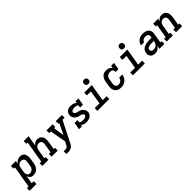

<svg xmlns="http://www.w3.org/2000/svg" viewBox="388 -2566 4583 4583"><g transform="rotate(-45 2679.5 -275.0)"><path d="M-41 205V113H14L106 -438H63V-530H229L216 -451Q229 -472 247 -489Q265 -506 286.5 -517.5Q308 -529 331 -533.5Q354 -538 377 -538Q405 -538 431 -529.5Q457 -521 475 -502.5Q493 -484 503 -459.5Q513 -435 516.5 -408.5Q520 -382 518 -354Q516 -326 512 -298L493 -188Q489 -163 481.5 -138.5Q474 -114 460.5 -91Q447 -68 428 -48.5Q409 -29 385.5 -16Q362 -3 336.5 2.5Q311 8 286 8Q262 8 239.5 1.5Q217 -5 200 -19.5Q183 -34 172.5 -54.5Q162 -75 157 -97L122 113H190V205ZM258 -84Q274 -84 289.5 -87.5Q305 -91 319.5 -98.5Q334 -106 346 -117.5Q358 -129 367 -143Q376 -157 380.5 -172.5Q385 -188 388 -203L406 -313Q409 -329 409.5 -345.5Q410 -362 407 -377Q404 -392 397 -405.5Q390 -419 378 -428.5Q366 -438 351 -442Q336 -446 319 -446Q319 -446 319 -446Q319 -446 319 -446Q297 -446 275.5 -439Q254 -432 237 -417Q220 -402 210.5 -381Q201 -360 197 -339L179 -229Q176 -212 175 -195.5Q174 -179 176 -163Q178 -147 183.5 -132Q189 -117 199.5 -105.5Q210 -94 225.5 -89Q241 -84 258 -84Z M593 0V-92H648L740 -643H696V-735H863L817 -460Q828 -478 842.5 -493.5Q857 -509 875 -519.5Q893 -530 913 -534Q933 -538 952 -538Q981 -538 1008 -530Q1035 -522 1055.5 -504.5Q1076 -487 1088.5 -463Q1101 -439 1106 -412Q1111 -385 1109.5 -356Q1108 -327 1104 -298L1070 -92H1113V0H906V-92H962L998 -313Q1001 -329 1002 -344.5Q1003 -360 1000.5 -375Q998 -390 991.5 -404Q985 -418 974.5 -427.5Q964 -437 949 -441.5Q934 -446 918 -446Q897 -446 875.5 -439Q854 -432 837 -417Q820 -402 810.5 -381Q801 -360 797 -339L756 -92H799V0Z M1201 205V113H1252Q1269 113 1286 109Q1303 105 1317 93.5Q1331 82 1340.5 66.5Q1350 51 1358 35Q1358 35 1358 34.5Q1358 34 1358 34L1359 33L1392 -31L1319 -438H1263V-530H1469V-438H1429L1470 -162L1603 -438H1576V-530H1782V-438H1713L1454 75Q1451 82 1447.5 88Q1444 94 1441 101Q1431 118 1419.5 134Q1408 150 1393.5 163Q1379 176 1361.5 185Q1344 194 1325.5 198.5Q1307 203 1288.5 204Q1270 205 1252 205Z M2076 8Q2057 8 2037 6Q2017 4 1999 -2Q1981 -8 1965 -18Q1949 -28 1938 -42L1931 0H1833L1863 -181H1961L1953 -136Q1951 -125 1956.5 -115.5Q1962 -106 1970.5 -100.5Q1979 -95 1989.5 -92Q2000 -89 2010.5 -87.5Q2021 -86 2032 -85Q2043 -84 2054 -84Q2071 -84 2087.5 -86Q2104 -88 2120.5 -93.5Q2137 -99 2152 -110.5Q2167 -122 2169 -139Q2172 -155 2164.5 -168.5Q2157 -182 2145 -190.5Q2133 -199 2119 -204Q2105 -209 2090 -213Q2075 -217 2060.5 -220Q2046 -223 2031.5 -228Q2017 -233 2003.5 -239.5Q1990 -246 1978 -254.5Q1966 -263 1955.5 -273Q1945 -283 1936.5 -295Q1928 -307 1921.5 -320Q1915 -333 1911.5 -348Q1908 -363 1907 -378.5Q1906 -394 1909 -410Q1912 -429 1919.5 -446.5Q1927 -464 1939 -480Q1951 -496 1967 -508Q1983 -520 2001.5 -527Q2020 -534 2038.5 -536Q2057 -538 2075 -538Q2098 -538 2120.5 -535.5Q2143 -533 2164 -526.5Q2185 -520 2204 -509Q2223 -498 2237 -482L2245 -530H2342L2312 -349H2215L2222 -394Q2224 -405 2218.5 -414.5Q2213 -424 2204.5 -429Q2196 -434 2186 -437.5Q2176 -441 2165 -442.5Q2154 -444 2143.5 -445Q2133 -446 2122 -446Q2106 -446 2090 -444Q2074 -442 2058.5 -436.5Q2043 -431 2030 -419.5Q2017 -408 2014 -392Q2011 -376 2018.5 -362.5Q2026 -349 2037.5 -340.5Q2049 -332 2063 -326.5Q2077 -321 2092 -317.5Q2107 -314 2121.5 -310.5Q2136 -307 2150.5 -302.5Q2165 -298 2178.5 -291.5Q2192 -285 2204 -277Q2216 -269 2226.5 -258.5Q2237 -248 2246 -236.5Q2255 -225 2261.5 -211.5Q2268 -198 2271.5 -184Q2275 -170 2276 -154Q2277 -138 2275 -123Q2271 -101 2261 -81.5Q2251 -62 2235.5 -46Q2220 -30 2200 -19.5Q2180 -9 2159.5 -2.5Q2139 4 2118 6Q2097 8 2076 8Z M2452 0V-92H2613L2670 -438H2537V-530H2793L2721 -92H2854V0ZM2756 -605Q2738 -605 2721.5 -611.5Q2705 -618 2695 -631.5Q2685 -645 2682.5 -662.5Q2680 -680 2683 -698Q2685 -711 2691 -722.5Q2697 -734 2708 -741.5Q2719 -749 2731.5 -752Q2744 -755 2756 -755Q2774 -755 2790.5 -748.5Q2807 -742 2817 -728.5Q2827 -715 2830 -697.5Q2833 -680 2830 -662Q2828 -649 2821.5 -637.5Q2815 -626 2804.5 -618.5Q2794 -611 2781.5 -608Q2769 -605 2756 -605Z M3254 8Q3230 8 3207 5Q3184 2 3163 -6Q3142 -14 3124 -27Q3106 -40 3093 -57Q3080 -74 3072 -95Q3064 -116 3060.5 -138.5Q3057 -161 3058.5 -185Q3060 -209 3064 -232L3082 -342Q3086 -366 3092.5 -390Q3099 -414 3111 -437Q3123 -460 3140 -480Q3157 -500 3179 -514Q3201 -528 3226 -533Q3251 -538 3275 -538Q3299 -538 3322.5 -534Q3346 -530 3366.5 -521.5Q3387 -513 3404.5 -498.5Q3422 -484 3434 -465L3445 -530H3542L3512 -349H3415Q3418 -369 3413.5 -389Q3409 -409 3395 -422Q3381 -435 3361.5 -440.5Q3342 -446 3321 -446Q3306 -446 3290 -443Q3274 -440 3258.5 -433Q3243 -426 3230.5 -414Q3218 -402 3209 -388Q3200 -374 3195 -358.5Q3190 -343 3187 -327L3169 -217Q3166 -201 3165.5 -185Q3165 -169 3168 -154Q3171 -139 3178 -125Q3185 -111 3196.5 -101.5Q3208 -92 3223 -88Q3238 -84 3254 -84Q3276 -84 3298 -91Q3320 -98 3338 -114Q3356 -130 3366.5 -150.5Q3377 -171 3381 -194H3488Q3483 -166 3473 -140Q3463 -114 3447 -90Q3431 -66 3409 -46.5Q3387 -27 3361 -14.5Q3335 -2 3308 3Q3281 8 3254 8Z M3652 0V-92H3813L3870 -438H3737V-530H3993L3921 -92H4054V0ZM3956 -605Q3938 -605 3921.5 -611.5Q3905 -618 3895 -631.5Q3885 -645 3882.5 -662.5Q3880 -680 3883 -698Q3885 -711 3891 -722.5Q3897 -734 3908 -741.5Q3919 -749 3931.5 -752Q3944 -755 3956 -755Q3974 -755 3990.5 -748.5Q4007 -742 4017 -728.5Q4027 -715 4030 -697.5Q4033 -680 4030 -662Q4028 -649 4021.5 -637.5Q4015 -626 4004.5 -618.5Q3994 -611 3981.5 -608Q3969 -605 3956 -605Z M4403 8Q4369 8 4336 -2Q4303 -12 4281 -36Q4259 -60 4252.5 -94Q4246 -128 4252 -162Q4256 -189 4269.5 -215.5Q4283 -242 4305.5 -260.5Q4328 -279 4354.5 -290.5Q4381 -302 4408.5 -309Q4436 -316 4463.5 -318Q4491 -320 4518 -320H4599L4606 -358Q4609 -377 4604.5 -395.5Q4600 -414 4586.5 -425.5Q4573 -437 4554.5 -441.5Q4536 -446 4517 -446Q4499 -446 4480 -442.5Q4461 -439 4444 -429.5Q4427 -420 4415 -404Q4403 -388 4399 -369H4292Q4297 -394 4307.5 -417.5Q4318 -441 4334.5 -461Q4351 -481 4373 -496.5Q4395 -512 4419 -521.5Q4443 -531 4468 -534.5Q4493 -538 4517 -538Q4538 -538 4559 -536Q4580 -534 4599.5 -528.5Q4619 -523 4637 -514Q4655 -505 4669.5 -492Q4684 -479 4694.5 -462Q4705 -445 4710 -425.5Q4715 -406 4715 -385Q4715 -364 4711 -343L4670 -92H4713V0H4546L4561 -86Q4548 -65 4531 -47Q4514 -29 4493.5 -16Q4473 -3 4450 2.5Q4427 8 4404 8Q4404 8 4404 8Q4404 8 4403 8ZM4434 -84Q4460 -84 4486 -92Q4512 -100 4533 -118Q4554 -136 4565.5 -161Q4577 -186 4581 -212L4584 -228H4518Q4506 -228 4495 -227.5Q4484 -227 4472.5 -226Q4461 -225 4450 -223Q4439 -221 4427.5 -218Q4416 -215 4405 -210.5Q4394 -206 4384 -199Q4374 -192 4368 -181.5Q4362 -171 4360 -160Q4357 -144 4361 -128.5Q4365 -113 4376 -102.5Q4387 -92 4402.5 -88Q4418 -84 4434 -84Z M4793 0V-92H4848L4906 -438H4863V-530H5029L5017 -460Q5028 -478 5042.5 -493.5Q5057 -509 5075 -519.5Q5093 -530 5113 -534Q5133 -538 5152 -538Q5181 -538 5208 -530Q5235 -522 5255.5 -504.5Q5276 -487 5288.5 -463Q5301 -439 5306 -412Q5311 -385 5309.5 -356Q5308 -327 5304 -298L5270 -92H5313V0H5106V-92H5162L5198 -313Q5201 -329 5202 -344.5Q5203 -360 5200.5 -375Q5198 -390 5191.5 -404Q5185 -418 5174.5 -427.5Q5164 -437 5149 -441.5Q5134 -446 5118 -446Q5097 -446 5075.5 -439Q5054 -432 5037 -417Q5020 -402 5010.5 -381Q5001 -360 4997 -339L4956 -92H4999V0Z"/></g></svg>

Font: Iosevka Slab SmBdExObl
Style: Regular
Weight: 600
Width: 7
Italic angle: -9°
Monospace: yes
Designer: Belleve Invis
Foundry: Belleve Invis
Version: Version 11.1.0; ttfautohint (v1.8.3)